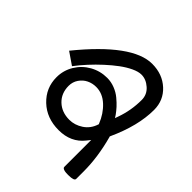

<svg xmlns="http://www.w3.org/2000/svg" viewBox="-103 -609 831 831"><g transform="rotate(-45 312.0 -193.5)"><path d="M-2 -73.2H142.1H163.1L146.5 -86.4Q93.3 -128.4 93.3 -203.1Q93.3 -276.4 138.4 -324Q183.6 -371.6 249 -371.6Q291 -371.6 326.4 -350.1Q361.8 -328.6 382.1 -292.5Q402.3 -256.3 402.3 -213.9Q402.3 -189.9 393.3 -167Q384.3 -144 369.6 -126.5Q355 -108.9 341.8 -96.9Q328.6 -85 314.9 -75.2L302.7 -67.4L316.4 -62.5Q376 -41 439.9 -41Q473.1 -41 495.1 -65.9Q517.1 -90.8 517.1 -119.1Q517.1 -137.7 505.6 -162.4Q494.1 -187 475.3 -212.4Q456.5 -237.8 432.1 -264.4Q407.7 -291 381.8 -314.7Q356 -338.4 330.1 -357.9L368.7 -414.1Q583 -239.7 583 -119.6Q583 -56.2 544.4 -14.4Q505.9 27.3 447.3 27.3Q350.1 27.3 232.9 -26.4L230.5 -27.3L228 -26.4Q131.3 0 43.9 0H-2Q-14.6 0 -14.6 -34.7V-40Q-14.6 -50.3 -13.2 -57.6Q-11.7 -64.9 -8.8 -69.1Q-5.9 -73.2 -2 -73.2ZM236.8 -99.1Q280.8 -116.2 310.8 -148.4Q340.8 -180.7 340.8 -220.2Q340.8 -242.7 331.3 -262.5Q321.8 -282.2 302.7 -295.2Q283.7 -308.1 259.8 -308.1Q214.4 -308.1 186 -278.3Q157.7 -248.5 157.7 -202.1Q157.7 -169.4 177.2 -139.9Q196.8 -110.4 231.9 -99.1L234.9 -98.1Z"/></g></svg>

Font: Shabnam Light FD
Style: Light-FD
Weight: 300
Foundry: DejaVu fonts team - Redesigned by Saber Rastikerdar - Based on Vazir font
Version: Version 5.0.0